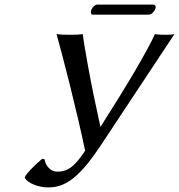

<svg xmlns="http://www.w3.org/2000/svg" viewBox="-20 -797 782 839"><path d="M164.1 -103 174.8 -101.1Q177.7 -79.1 193.4 -63Q209 -46.9 231 -46.9Q267.6 -46.9 294.4 -69.1Q321.3 -91.3 352.1 -138.2Q323.2 -274.4 285.9 -423.3Q248.5 -572.3 227.1 -647.9Q244.1 -645 287.1 -645Q324.7 -645 341.8 -647.9Q345.2 -615.2 365.5 -503.7Q385.7 -392.1 418.9 -242.2Q600.6 -527.3 657.2 -647.9Q669.4 -645 707 -645Q730 -645 742.2 -647.9L419.9 -161.1Q390.6 -117.2 366.5 -86.7Q342.3 -56.2 314 -30Q285.6 -3.9 255.6 9Q225.6 22 192.9 22Q157.7 22 128.2 9.8Q98.6 -2.4 87.9 -20L88.9 -23.9Q101.6 -48.8 164.1 -103ZM629.9 -732.9H386.2Q377 -732.9 377 -744.1Q377 -753.9 386.2 -765.4Q395.5 -776.9 404.8 -776.9H648.9Q660.2 -776.9 660.2 -766.1Q660.2 -756.8 650.4 -744.9Q640.6 -732.9 629.9 -732.9Z"/></svg>

Font: Linear Smooth
Style: Italic
Weight: 400
Designer: Philipp H. Poll, Flanker
Foundry: Philipp H. Poll, reworked by Flanker
Version: Version 1.061 | FøM Fix